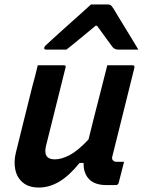

<svg xmlns="http://www.w3.org/2000/svg" viewBox="-20 -828 640 859"><path d="M149 -536H265Q277 -536 273 -525Q251 -437 229.5 -350.5Q208 -264 186 -176Q171 -115 225 -115Q255 -115 291.5 -134Q328 -153 376 -204Q388 -255 401 -304.5Q414 -354 428 -410Q442 -466 460 -536H573Q584 -536 581 -524Q557 -427 531.5 -324.5Q506 -222 484 -134Q478 -116 486 -110Q491 -104 504 -104H535Q529 -81 523 -57Q517 -33 511 -10Q508 0 498 0H456Q404 0 378.5 -26.5Q353 -53 354 -99H336Q290 -42 245.5 -15.5Q201 11 154 11Q109 11 82.5 -11Q56 -33 48.5 -69Q41 -105 51 -145Q69 -219 87.5 -292.5Q106 -366 124 -439Q131 -465 137.5 -489.5Q144 -514 149 -536ZM387 -808H464Q472 -808 476.5 -804Q481 -800 490 -786Q495 -777 507.5 -756.5Q520 -736 536.5 -709Q553 -682 569.5 -655Q586 -628 599 -606H511Q493 -606 484 -617Q477 -627 459 -651Q441 -675 414 -713H408Q364 -677 333.5 -651.5Q303 -626 277 -606H187Q176 -606 178 -615Q179 -620 183.5 -624Q188 -628 204 -643Q219 -657 244 -679.5Q269 -702 297 -727Q325 -752 349.5 -774Q374 -796 387 -808Z"/></svg>

Font: Recursive Sn Lnr St SmB
Style: Italic
Weight: 600
Italic angle: -15°
Version: Version 1.079;hotconv 1.0.112;makeotfexe 2.5.65598; ttfautoh